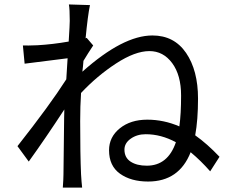

<svg xmlns="http://www.w3.org/2000/svg" viewBox="-20 -811 1040 864"><path d="M640.6 -65.4Q735.4 -65.4 771.5 -170.9Q705.1 -207 635.7 -207Q596.7 -207 568.4 -187Q540 -167 540 -137.7Q540 -101.6 567.9 -83.5Q595.7 -65.4 640.6 -65.4ZM370.1 -640.6 399.4 -606.4Q376 -571.3 355.5 -537.1Q355.5 -529.3 353.5 -513.2Q351.6 -497.1 350.6 -488.3Q533.2 -651.4 666 -651.4Q763.7 -651.4 817.4 -572.8Q871.1 -494.1 871.1 -367.2Q871.1 -271.5 858.4 -202.1Q912.1 -164.1 967.8 -105.5L925.8 -40Q883.8 -87.9 837.9 -126Q786.1 5.9 646.5 5.9Q569.3 5.9 520 -29.3Q470.7 -64.5 470.7 -134.8Q470.7 -194.3 519 -233.4Q567.4 -272.5 642.6 -272.5Q716.8 -272.5 787.1 -242.2Q794.9 -297.9 794.9 -380.9Q794.9 -472.7 754.9 -526.9Q714.8 -581.1 652.3 -581.1Q587.9 -581.1 502.4 -525.4Q417 -469.7 344.7 -392.6Q340.8 -333 340.8 -265.6Q340.8 -116.2 344.7 -27.3Q346.7 7.8 349.6 33.2H262.7Q265.6 -7.8 265.6 -26.4Q267.6 -238.3 268.6 -280.3Q268.6 -284.2 269 -297.4Q269.5 -310.5 269.5 -318.4Q184.6 -188.5 109.4 -84L58.6 -153.3Q204.1 -337.9 278.3 -454.1Q280.3 -486.3 284.2 -548.8Q276.4 -547.9 90.8 -524.4L83 -606.4Q102.5 -605.5 148.4 -607.4Q216.8 -611.3 289.1 -624Q293.9 -700.2 293.9 -716.8Q293.9 -770.5 290 -791L384.8 -788.1Q375 -741.2 365.2 -638.7Z"/></svg>

Font: GenEi Gothic M Regular
Style: Regular
Weight: 400
Designer: o_tamon (Modified); [Source Han Sans]
Ryoko NISHIZUKA  (kana & ideographs); Paul D. Hunt (Latin, Greek & Cyrillic); Wenl
Version: Version 1.1a;Original Version 1.004